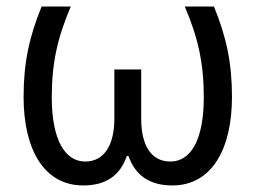

<svg xmlns="http://www.w3.org/2000/svg" viewBox="-20 -556 780 586"><path d="M633 -536H544C584 -442 602 -365 602 -259C602 -130 563 -63 500 -63C443 -63 411 -110 411 -193V-344H329V-193C329 -118 301 -63 240 -63C178 -63 138 -130 138 -259C138 -365 156 -442 196 -536H107C69 -443 52 -364 52 -260C52 -99 115 10 234 10C304 10 347 -21 367 -80H372C393 -21 436 10 506 10C625 10 688 -99 688 -260C688 -364 671 -443 633 -536Z"/></svg>

Font: Noto Sans Thai
Style: Regular
Weight: 400
Designer: Monotype Design Team
Foundry: Monotype Imaging Inc.
Version: Version 1.901